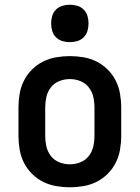

<svg xmlns="http://www.w3.org/2000/svg" viewBox="-20 -779 590 811"><path d="M275 12Q246 12 217 7Q188 2 162 -11Q136 -24 115 -45Q94 -66 81 -92Q68 -118 63 -147Q58 -176 58 -205V-325Q58 -354 63 -383Q68 -412 81 -438Q94 -464 115 -485Q136 -506 162 -519Q188 -532 217 -537Q246 -542 275 -542Q304 -542 333 -537Q362 -532 388 -519Q414 -506 435 -485Q456 -464 469 -438Q482 -412 487 -383Q492 -354 492 -325V-205Q492 -176 487 -147Q482 -118 469 -92Q456 -66 435 -45Q414 -24 388 -11Q362 2 333 7Q304 12 275 12ZM275 -85Q298 -85 319.5 -93.5Q341 -102 355 -120Q369 -138 374 -160Q379 -182 379 -205V-325Q379 -348 374 -370Q369 -392 355 -410Q341 -428 319.5 -436.5Q298 -445 275 -445Q252 -445 230.5 -436.5Q209 -428 195 -410Q181 -392 176 -370Q171 -348 171 -325V-205Q171 -182 176 -160Q181 -138 195 -120Q209 -102 230.5 -93.5Q252 -85 275 -85ZM275 -601Q259 -601 243.5 -605.5Q228 -610 216.5 -621.5Q205 -633 200.5 -648.5Q196 -664 196 -680Q196 -696 200.5 -711.5Q205 -727 216.5 -738.5Q228 -750 243.5 -754.5Q259 -759 275 -759Q291 -759 306.5 -754.5Q322 -750 333.5 -738.5Q345 -727 349.5 -711.5Q354 -696 354 -680Q354 -664 349.5 -648.5Q345 -633 333.5 -621.5Q322 -610 306.5 -605.5Q291 -601 275 -601Z"/></svg>

Font: Lode
Style: Bold
Weight: 700
Monospace: yes
Designer: Belleve Invis
Foundry: Belleve Invis
Version: Version 29.2.0; ttfautohint (v1.8.3)